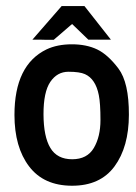

<svg xmlns="http://www.w3.org/2000/svg" viewBox="-20 -599 445 628"><path d="M342.8 -469.2H269L215.8 -520.5L155.8 -468.8H140.1H129.9L114.3 -469.2H85.9L181.6 -579.1H256.3ZM27.3 -223.1Q27.3 -386.7 132.3 -437.5Q167.5 -454.1 215.1 -454.1Q262.7 -454.1 297.9 -437.3Q333 -420.4 367.4 -374.8Q401.9 -329.1 401.6 -223.6Q401.4 -118.2 354.5 -54.7Q307.6 8.8 215.3 8.5Q123 8.3 75.2 -54.7Q27.3 -117.7 27.3 -223.1ZM216.1 -78.1Q265.1 -78.1 286.9 -115Q308.6 -151.9 308.6 -206.5Q308.6 -261.2 303.2 -287.8Q297.9 -314.5 286.6 -331.5Q275.4 -348.6 258.1 -356.4Q240.7 -364.3 203.9 -364.3Q167 -364.3 144.5 -331.1Q122.1 -297.9 122.3 -224.9Q122.6 -151.9 144.8 -115Q167 -78.1 216.1 -78.1Z"/></svg>

Font: Keraleeyam
Style: Regular
Weight: 400
Designer: Hussain K. H.
Foundry: Swathanthra Malayalam Computing(SMC) http://smc.org.in
Version: Version 3.0.0+20221109